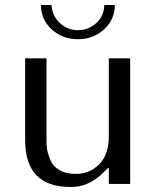

<svg xmlns="http://www.w3.org/2000/svg" viewBox="-20 -732 621 764"><path d="M80 -500H165V-170Q165 -153 167.5 -137Q170 -121 180 -96Q190 -71 216 -55.5Q242 -40 281 -40Q337 -40 375 -78.5Q413 -117 413 -190V-500H498V0H413V-63H409L393 -47Q332 14 260 12Q80 12 80 -175ZM143 -712H185Q188 -668 218.5 -640Q249 -612 290 -612Q332 -612 363 -640Q394 -668 395 -712H437Q437 -655 394.5 -615.5Q352 -576 290 -576Q228 -576 185.5 -615.5Q143 -655 143 -712Z"/></svg>

Font: Tenor Sans
Style: Regular
Weight: 400
Designer: Denis Masharov
Foundry: Denis Masharov
Version: Version 1.1